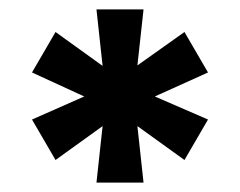

<svg xmlns="http://www.w3.org/2000/svg" viewBox="-20 -708 509 408"><path d="M185 -320 198 -440 98 -368 48 -454 159 -503 48 -554 98 -640 198 -568 185 -688H285L272 -569L372 -640L422 -554L309 -503L422 -454L372 -368L272 -440L285 -320Z"/></svg>

Font: Saira SemiExpanded Black
Style: Regular
Weight: 900
Width: 6
Designer: Hector Gatti with collaboration of the Omnibus-Type team
Foundry: Omnibus-Type
Version: Version 1.101